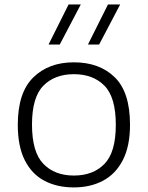

<svg xmlns="http://www.w3.org/2000/svg" viewBox="-20 -828 660 858"><path d="M310 9.5Q235 9.5 178.8 -20Q122.5 -49.5 91 -111.5Q59.5 -173.5 59.5 -270.5Q59.5 -414 128.5 -481.8Q197.5 -549.5 310 -549.5Q424 -549.5 492.5 -483Q561 -416.5 561 -270.5Q561 -175.5 529.2 -113.2Q497.5 -51 441 -20.8Q384.5 9.5 310 9.5ZM310 -43.5Q396 -43.5 446.8 -95.5Q497.5 -147.5 497.5 -270Q497.5 -393.5 446.8 -445Q396 -496.5 310 -496.5Q224.5 -496.5 173.8 -445Q123 -393.5 123 -271.5Q123 -148 173.8 -95.8Q224.5 -43.5 310 -43.5ZM373 -629 462.5 -808H517L423 -629ZM197 -629 286.5 -808H341L247 -629Z"/></svg>

Font: Encode Sans Expanded Expanded Light
Style: Regular
Weight: 300
Width: 7
Designer: Multiple Designers
Foundry: Impallari Type
Version: Version 3.000; ttfautohint (v1.8.3) -l 8 -r 50 -G 200 -x 14 